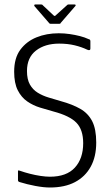

<svg xmlns="http://www.w3.org/2000/svg" viewBox="-20 -825 492 854"><path d="M60 -24V-63Q60 -68 63.5 -67Q67 -66 70 -65Q90 -58 113.5 -52Q137 -46 160.5 -42.5Q184 -39 202 -39Q276 -39 313 -79.5Q350 -120 350 -188Q350 -248 320 -279Q290 -310 218 -329Q189 -337 158 -346.5Q127 -356 101 -374Q75 -392 59 -423.5Q43 -455 43 -506Q43 -567 70.5 -604Q98 -641 142.5 -659Q187 -677 241 -677Q266 -677 290 -673.5Q314 -670 335.5 -664.5Q357 -659 374 -651Q379 -650 380.5 -647.5Q382 -645 382 -642V-609Q382 -598 368 -604Q343 -616 312 -623.5Q281 -631 243 -631Q180 -631 140 -600Q100 -569 100 -509Q100 -472 113 -449Q126 -426 148 -412.5Q170 -399 197 -391Q224 -383 251 -375Q302 -361 337 -341Q372 -321 390 -286Q408 -251 408 -191Q408 -128 383.5 -83.5Q359 -39 313.5 -15Q268 9 202 9Q174 9 137 2Q100 -5 68 -15Q64 -16 62 -18Q60 -20 60 -24ZM205 -719Q200 -719 198 -723L133 -798Q132 -800 132.5 -802.5Q133 -805 136 -805H164Q169 -805 171 -801L219 -756Q224 -752 227 -756L277 -801Q280 -805 284 -805H312Q316 -805 316.5 -802.5Q317 -800 315 -798L250 -723Q249 -719 244 -719Z"/></svg>

Font: Glory Thin Light
Style: Regular
Weight: 300
Version: Version 1.011